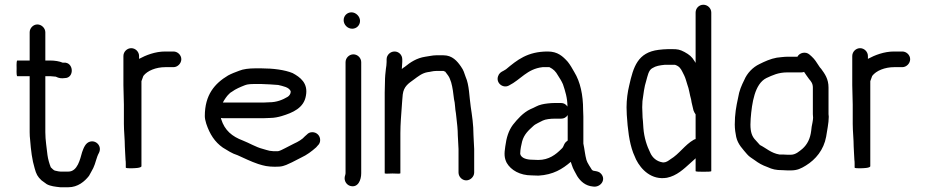

<svg xmlns="http://www.w3.org/2000/svg" viewBox="-20 -724 3904 809"><path d="M105 -588V-469H53C50.3 -469 49.3 -458 50 -436C49.3 -414 50.3 -403 53 -403H105V-167C105 -155.7 105.7 -144.7 107 -134C110.3 -90.6 115.3 -49.8 126 -15C132.6 9.6 138.3 20.5 155 36C163.7 42.7 171 48 177 52C192.7 60.6 212.5 62.6 234 65H268C308.3 65 337 40.1 355 17C361 7.3 367.3 -6 373 -16C382.9 -35.9 386.1 -60.9 397 -80C410.8 -107.7 385.3 -135 358.5 -127C339.9 -121.5 332.4 -100.7 326 -83C317.6 -53.5 306.8 -1 268 -1H235C232.3 -1.7 229.3 -2 226 -2C220.7 -3.3 216 -4.3 212 -5C207.7 -5 198 -15 194 -19C188.1 -33.8 182.2 -53.7 180 -71C176.9 -102.4 171 -132.4 171 -167V-403H192C196.6 -403 209.7 -401 215 -401C228.5 -394.2 239.1 -393 253 -395C294.5 -395 291.2 -463.2 249 -460H244C230.3 -465.9 210.6 -469 192 -469H171V-588C171 -605.4 155.1 -621 137.5 -621C119.9 -621 105 -605.4 105 -588Z M533 -521C515.3 -521 500 -506 500 -488V-365C500 -339.1 502 -310 502 -283V-202C502 -171.4 506 -137.3 506 -107C506 -94.2 509 -60.4 509 -50C509.7 -46 510 -40.7 510 -34V-18C510 -14.5 527.6 -15 533.5 -15C543.9 -15 576 -15.6 576 -24V-382C578.6 -387.1 581.4 -398.7 584 -404C600.8 -426.5 638.1 -441 676 -441H711C728.4 -441 744 -456.9 744 -474.5C744 -492.1 728.4 -507 711 -507H676C633.8 -507 595 -491.6 566 -476V-488C566 -506 550.7 -521 533 -521Z M919 -292C924.1 -302.2 936.8 -320.9 944 -327C948 -331.7 952.7 -335.3 958 -338C973.3 -349.4 992.9 -357.4 1012 -365C1022.7 -369.6 1039.1 -370 1054 -370H1082C1094.4 -370 1142 -367.1 1152 -366C1170.9 -361.3 1200.4 -356.6 1205 -338C1205 -328.3 1198.6 -320 1192 -316C1171.2 -303.5 1146 -293 1114 -293C1106.7 -292.3 1099.3 -292 1092 -292ZM1296 -167C1286.7 -167 1279 -163.7 1273 -157L1265 -150C1254.3 -137.1 1235.3 -126.2 1219 -119L1180 -99C1171.7 -95.3 1162.4 -89.1 1152 -87H1131C1117.5 -88.2 1112.9 -88.7 1103 -92L1086 -97C1059.2 -103.7 1028.9 -122 1003 -132C958.3 -148.8 926.6 -174.4 912 -222C912 -223.3 911.7 -225 911 -227C913.7 -226.3 916.3 -226 919 -226H1092C1100 -226 1108.7 -226.3 1118 -227C1135.3 -227 1153.2 -230.9 1167 -235C1213 -248.8 1260.8 -269 1269 -321C1279.1 -373.9 1244.5 -399 1213 -416C1180.8 -429.4 1131.9 -436 1082 -436H1054C1030.7 -436 1004.6 -433.1 988 -426C972.8 -420.5 954.6 -413.4 941 -406C884.8 -372.3 843 -324.7 843 -235C843 -226.3 845 -215.7 849 -203C863.9 -158.4 885 -125.8 919 -102C939 -90 957 -77.4 981 -70C1010 -57.1 1037.2 -43.3 1068 -33L1085 -28C1103.9 -22.3 1131.6 -20.2 1157 -22C1178.1 -23.2 1195.3 -33.5 1210 -40L1249 -60C1272.7 -70.8 1293.7 -86.7 1312 -103L1319 -111C1325.7 -117 1329 -124.7 1329 -134C1329 -152.5 1314.5 -167 1296 -167Z M1436 -462V6C1436 10.8 1434.1 14.8 1433 19C1428.5 38.6 1441 55.5 1456 59.5C1488.5 68.3 1502 34.8 1502 6V-462C1502 -480 1486.7 -495 1469 -495C1451.3 -495 1436 -480 1436 -462ZM1428 -639C1428 -620 1444.2 -603 1464 -603C1482.5 -603 1497 -617.5 1497 -636C1497 -654.7 1479.7 -672 1461 -672C1442.5 -672 1428 -657.5 1428 -639Z M1609 -474V-463C1609 -457.7 1608.7 -452.7 1608 -448L1606 -434C1604 -417.8 1602 -398.9 1602 -376C1601.3 -362 1601 -348 1601 -334V6C1601 8 1612 8.3 1634 7C1656 8.3 1667 8 1667 6V-163C1667 -201.2 1670.7 -243.3 1673 -276C1673 -286.1 1675 -294.2 1675 -303C1675.7 -311.7 1676.3 -319.3 1677 -326C1681.3 -360.2 1701.3 -372.5 1724 -389C1741.4 -401.7 1758.3 -416.1 1782 -420C1793.5 -421 1803.8 -425 1817 -425H1849C1849.7 -425 1851 -424.3 1853 -423C1855 -423 1856 -422.7 1856 -422C1859.3 -418 1863.3 -412.7 1868 -406C1875.4 -395.6 1876.1 -389.2 1881 -377C1887.1 -355.7 1890.3 -330 1893 -306C1897.8 -289.3 1897.2 -264.2 1901 -247L1903 -229C1905.7 -204.7 1909 -179.1 1909 -153C1909.7 -147 1910 -141 1910 -135C1910 -123.1 1912 -107.5 1912 -96V3C1912 20.4 1926.9 36 1944.5 36C1962.1 36 1978 20.4 1978 3V-96C1978 -107.6 1976 -123.2 1976 -135C1976 -142.3 1975.7 -149.3 1975 -156C1975 -198.2 1969.1 -236.5 1963.5 -274C1957.2 -316 1957.4 -366.1 1942 -400C1935 -418.6 1934.6 -426.2 1922 -444C1906.5 -466.4 1885.7 -491 1849 -491H1817C1802.2 -491 1786.1 -486.6 1772 -485C1735.4 -479.4 1708.9 -461.5 1685 -442C1680.3 -439.3 1676.3 -436.3 1673 -433C1673 -442.6 1675 -451.5 1675 -463V-474C1675 -492.3 1660.6 -507 1642.5 -507C1624.4 -507 1609 -492.3 1609 -474Z M2385 -42 2389 -30C2394.8 -10.6 2403.5 1 2412 18C2426 40 2446.6 59.3 2479 62C2508.6 66.9 2535.5 34.7 2513 8.5C2505.1 -0.7 2496.6 -1.9 2484 -4C2476.4 -4 2472.6 -9.8 2470 -15C2464 -24.6 2459.9 -30.2 2455 -40L2451 -50C2445 -70.9 2443 -96.3 2438 -119V-233C2438 -241.7 2437.7 -251 2437 -261C2437 -323.8 2425.1 -379.1 2400 -420C2392.3 -433.8 2382.2 -451.6 2372 -464C2351.3 -486.8 2329.9 -507 2288 -507C2202.4 -507 2158.9 -471.1 2112 -432L2102 -426C2090.7 -420.4 2082.8 -415.5 2078.5 -402.5C2068.8 -373.5 2100.6 -349.8 2125 -364C2173.4 -388.2 2201 -433.8 2266 -441H2295C2312.1 -432.4 2321.4 -423.3 2331 -406C2339.3 -393 2345.6 -383.5 2352 -369C2361.4 -340.8 2371 -311.4 2371 -275C2364.3 -285 2355.3 -290 2344 -290H2317C2299.8 -290 2276.4 -287.3 2263 -284C2244.2 -280 2232.9 -270.9 2215 -264C2184.1 -249.4 2160.7 -222.6 2141 -198C2123.1 -173.5 2114 -145.3 2109 -107C2104.2 -75.7 2104.4 -59.2 2115 -38C2132.8 -6.9 2171.1 15 2220 15C2229.3 15.7 2239 16 2249 16C2311.3 12.3 2349.8 -11.9 2385 -42ZM2372 -239V-132C2366 -128 2361.3 -123 2358 -117L2353 -106C2351.7 -102.7 2349 -99.3 2345 -96C2322.2 -73.2 2293 -50 2248 -50C2239.3 -50 2231 -50.3 2223 -51C2201.1 -51 2176.5 -56.9 2172 -75V-77.5C2172 -94.2 2177.1 -116.3 2180 -128C2188.1 -157.7 2206.6 -174.6 2227 -193C2236.3 -202.3 2256.8 -209.9 2267 -216C2278.6 -221.8 2300.2 -224 2317 -224H2344C2356 -224 2365.3 -229 2372 -239Z M2977 -3V-103L2911 -57V-6C2911 0.6 2977 1.4 2977 -3ZM2977 -6V-671C2977 -689.3 2961.6 -704 2943.5 -704C2925.4 -704 2911 -689.3 2911 -671V-459C2909 -461.7 2907.3 -464.3 2906 -467C2895.1 -485.1 2884.9 -493.4 2864 -505C2844.5 -515.3 2835 -517 2812 -517H2795C2782 -517 2766.9 -515.3 2755 -514C2667.1 -503 2648.8 -442.9 2631 -363C2624.5 -336.8 2620 -303.5 2620 -272C2620 -261.3 2620.3 -250.7 2621 -240C2625 -179.4 2631 -125.4 2648 -80L2660 -52C2681.4 -9.3 2725.4 35.8 2790 25C2831.7 16.7 2861.6 -12.3 2889 -37L2909 -55C2909 -55.7 2909.7 -56.3 2911 -57V-3C2911 1.3 2977 0.8 2977 -6ZM2911 -242V-138C2907.7 -137.3 2905 -136.3 2903 -135C2865.3 -113.5 2842.4 -75.4 2805 -53C2798.1 -47.9 2787.7 -40 2778 -40C2776.7 -39.3 2774.3 -39.3 2771 -40C2746.4 -44.1 2728.9 -59.9 2720 -80C2705.6 -108.9 2694.1 -144.2 2691 -184L2689 -214C2687.7 -224 2687 -234 2687 -244C2686.3 -253.3 2686 -262.7 2686 -272C2686 -280.7 2686.3 -289.3 2687 -298C2691.3 -328 2694.5 -358.4 2703 -384C2708.6 -402.8 2712.3 -428.6 2729 -437C2744.2 -446.5 2759.3 -448.6 2781 -451H2824C2841.5 -445.2 2848 -436 2855 -422L2863 -406C2869 -394 2871.7 -380.8 2876 -368C2883.4 -349.5 2886 -324.9 2892 -305L2894 -293C2896.7 -280.8 2899.3 -271.2 2902 -259C2904.8 -252.6 2906.6 -247.5 2911 -242Z M3340 -485H3298C3284.7 -485 3264 -482.2 3253 -481C3226.4 -476.2 3202.2 -465.1 3180 -454C3151.9 -440.8 3127.9 -415.5 3116 -387C3104.6 -364.2 3094.8 -342.5 3090 -312C3081.9 -275.5 3076 -242.4 3076 -199C3076 -181.4 3079 -160.5 3082 -147C3089.1 -115.2 3110.3 -95.3 3128 -74C3137.4 -62.7 3148.8 -57.4 3160 -49C3176.8 -36.4 3191.4 -28.1 3214 -20C3234.4 -10.6 3249.1 -7 3277 -7C3285.7 -6.3 3292.7 -6 3298 -6H3312C3339.9 -6 3355.4 -14.2 3375.5 -26.5C3416.9 -51.9 3450.9 -92.6 3461 -148C3464.6 -173 3472 -205.3 3472 -232C3471.3 -236 3471 -239.7 3471 -243V-355C3471 -391.6 3455.4 -412.8 3440 -434C3436 -438 3432.7 -442.3 3430 -447C3419.8 -462.3 3414 -473.1 3400 -486L3391 -494C3375.1 -508.3 3348.6 -502.3 3340 -485ZM3368 -421C3375.4 -411.1 3380.6 -401.3 3389 -391C3397.5 -381.1 3405 -372.2 3405 -355V-243C3405 -238.3 3405.3 -233.3 3406 -228C3406 -219.1 3401.5 -197 3400 -190L3398 -173C3393.9 -140 3382 -115.7 3361 -97C3347.8 -86.4 3332.7 -72 3312 -72H3298C3293.3 -72 3286.7 -72.3 3278 -73H3264C3229.1 -78.8 3208.3 -99.9 3182 -113C3175.7 -119.3 3170.3 -126.7 3164 -133C3148.6 -148.4 3142 -167.6 3142 -199C3142 -207.7 3142.3 -216 3143 -224C3148.1 -290 3159.9 -370.5 3209 -395C3235.1 -406.9 3259 -419 3298 -419H3357C3361 -419 3364.7 -419.7 3368 -421Z M3604 -521C3586.3 -521 3571 -506 3571 -488V-365C3571 -339.1 3573 -310 3573 -283V-202C3573 -171.4 3577 -137.3 3577 -107C3577 -94.2 3580 -60.4 3580 -50C3580.7 -46 3581 -40.7 3581 -34V-18C3581 -14.5 3598.6 -15 3604.5 -15C3614.9 -15 3647 -15.6 3647 -24V-382C3649.6 -387.1 3652.4 -398.7 3655 -404C3671.8 -426.5 3709.1 -441 3747 -441H3782C3799.4 -441 3815 -456.9 3815 -474.5C3815 -492.1 3799.4 -507 3782 -507H3747C3704.8 -507 3666 -491.6 3637 -476V-488C3637 -506 3621.7 -521 3604 -521Z"/></svg>

Font: HoneyBee
Style: Reg
Weight: 400
Foundry: Cannot Into Space Fonts
Version: Version 0.89